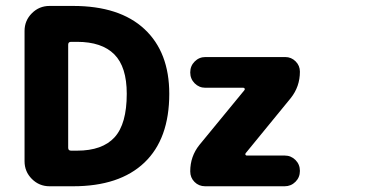

<svg xmlns="http://www.w3.org/2000/svg" viewBox="-20 -737 1307 653"><path d="M411.1 -418Q411.1 -509.8 368.7 -552.2Q326.2 -594.7 242.2 -594.7H221.7Q211.9 -594.7 211.9 -585V-234.4Q211.9 -224.6 221.7 -224.6H242.2Q328.1 -224.6 369.6 -270Q411.1 -315.4 411.1 -418ZM555.7 -418Q555.7 -264.6 471.2 -184.1Q386.7 -103.5 228.5 -103.5H148.4Q113.3 -103.5 88.4 -128.4Q63.5 -153.3 63.5 -188.5V-631.8Q63.5 -667 88.4 -691.9Q113.3 -716.8 148.4 -716.8H228.5Q386.7 -716.8 471.2 -638.2Q555.7 -559.6 555.7 -418ZM811.5 -430.7Q813.5 -433.6 812 -436Q810.5 -438.5 807.6 -438.5H678.7Q657.2 -438.5 642.1 -453.6Q627 -468.8 627 -490.7Q627 -512.7 642.1 -527.8Q657.2 -543 678.7 -543H950.2Q970.7 -543 985.4 -528.3Q1000 -513.7 1000 -493.2Q1000 -442.4 968.8 -403.3L815.4 -215.8Q813.5 -212.9 814.9 -210.4Q816.4 -208 819.3 -208H948.2Q969.7 -208 984.9 -192.9Q1000 -177.7 1000 -155.8Q1000 -133.8 984.9 -118.7Q969.7 -103.5 948.2 -103.5H677.7Q656.2 -103.5 641.6 -118.2Q627 -132.8 627 -154.3Q627 -205.1 658.2 -244.1Z"/></svg>

Font: Gen Jyuu GothicX Heavy
Style: Bold
Weight: 900
Designer: [Source Han Sans]
Ryoko NISHIZUKA  (kana & ideographs); Paul D. Hunt (Latin, Greek & Cyrillic); Wenlong ZHANG  (bopomofo
Version: Version 1.002.20150607